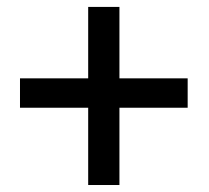

<svg xmlns="http://www.w3.org/2000/svg" viewBox="-20 -609 607 558"><path d="M327.1 -381.3V-588.9H236.3V-381.3H38.1V-295.9H236.3V-71.3H327.1V-295.9H525.4V-381.3Z"/></svg>

Font: Roboto1
Style: rg
Weight: 400
Designer: Google
Version: Version 2.137; 2017